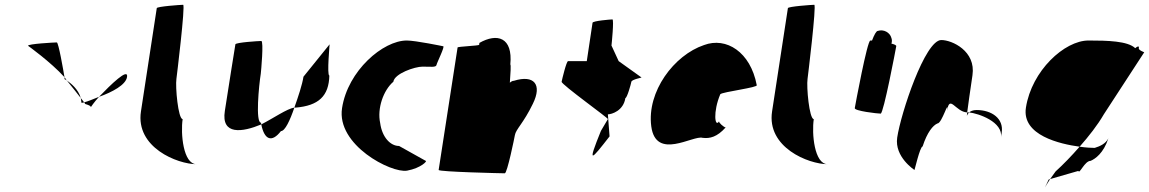

<svg xmlns="http://www.w3.org/2000/svg" viewBox="-20 -723 4794 801"><path d="M97 -532C97 -532 191 -465 249 -401C244 -432 224 -546 217 -546C207 -546 95 -540 97 -532ZM249 -401C250 -397 249 -394 249 -393C249 -393 254 -391 259 -387C255 -391 253 -397 249 -401ZM259 -387C282 -359 303 -332 317 -314C307 -351 275 -376 259 -387ZM317 -314C318 -308 319 -301 320 -294C323 -294 327 -295 331 -296C328 -300 323 -306 317 -314ZM331 -296C333 -292 336 -290 335 -290C329 -290 360 -284 359 -276C359 -276 371 -295 393 -319C366 -308 346 -300 331 -296ZM393 -319C449 -339 505 -369 510 -402C516 -442 442 -370 393 -319Z M568 -258C545 -108 720 -38 800 -38C744 -38 733 -167 742 -226C723 -227 711 -361 716 -394C717 -401 754 -703 744 -703C734 -703 635 -696 634 -689Z M918 -260C902 -158 991 -171 1070 -204C1069 -206 1070 -209 1069 -211C1045 -211 1060 -366 1068 -416C1069 -424 1081 -552 1070 -552C1060 -552 963 -546 962 -538C962 -538 930 -340 918 -260ZM1070 -204C1083 -139 1114 -127 1152 -176C1169 -176 1190 -221 1208 -274C1178 -270 1121 -230 1070 -204ZM1208 -274H1213C1309 -282 1352 -322 1354 -408C1343 -408 1356 -546 1355 -538L1246 -403C1241 -370 1224 -319 1208 -274Z M1407 -272C1383 -118 1612 0 1678 -11C1737 -22 1764 -52 1756 -52L1645 -114C1609 -114 1574 -150 1566 -210C1553 -270 1579 -346 1621 -382C1626 -416 1710 -445 1743 -445C1777 -445 1799 -441 1801 -452C1803 -462 1837 -530 1829 -530C1829 -530 1714 -554 1677 -554C1578 -554 1431 -428 1407 -272Z M1810 -14C1809 -6 2076 0 2086 0C2096 0 2127 -152 2128 -159C2132 -184 2164 -209 2203 -290C2243 -371 2208 -412 2124 -386C2118 -386 2113 -383 2107 -378C2110 -416 2112 -454 2109 -454C2120 -568 2054 -586 1980 -544L1979 -536C1977 -532 1890 -529 1889 -525Z M2323 -382C2321 -371 2524 -226 2516 -226L2487 -177C2429 -34 2445 -54 2523 -154L2516 -246C2532 -246 2581 -261 2589 -314C2596 -314 2612 -371 2614 -382C2616 -392 2663 -400 2656 -400L2561 -468L2531 -533C2532 -540 2542 -642 2535 -642C2528 -642 2453 -636 2452 -628L2428 -468H2350C2343 -468 2325 -392 2323 -382Z M2697 -196C2716 -52 2872 -160 2911 -148C2942 -144 2972 -152 3007 -191C2999 -193 2977 -212 2980 -217C2962 -188 2954 -257 2985 -330C2995 -340 3145 -358 3137 -368C3111 -506 3010 -570 2917 -535C2792 -493 2678 -341 2697 -196ZM2980 -217V-218ZM3008 -192 3007 -191C3009 -191 3009 -191 3008 -190Z M3201 -258C3178 -108 3353 -38 3433 -38C3377 -38 3366 -167 3375 -226C3356 -227 3344 -361 3349 -394C3350 -401 3387 -703 3377 -703C3367 -703 3268 -696 3267 -689Z M3546 -272C3544 -260 3641 -249 3654 -249C3666 -249 3717 -518 3719 -530C3720 -534 3712 -538 3699 -541C3701 -548 3702 -556 3699 -564C3693 -588 3666 -602 3642 -594C3636 -594 3627 -578 3618 -554H3611C3598 -554 3548 -284 3546 -272Z M3723 -149C3711 -68 3795 -14 3795 -14C3794 -6 3818 -112 3829 -112C3848 -171 3872 -200 3891 -208C3910 -208 3939 -314 3931 -261C3942 -331 3966 -256 4015 -254C4019 -281 4027 -346 4037 -409C4052 -510 3952 -556 3907 -556C3839 -556 3738 -250 3723 -149ZM4015 -254C4015 -246 4013 -242 4014 -241C4013 -237 4015 -246 4023 -254ZM4023 -254C4061 -250 4166 -215 4156 -149L4159 -170C4168 -228 4118 -264 4054 -264C4039 -264 4029 -259 4023 -254Z M4260 -274C4242 -158 4403 -122 4484 -111C4522 -154 4559 -201 4585 -246L4753 -504C4760 -504 4729 -512 4731 -522C4733 -533 4725 -530 4716 -522C4685 -552 4600 -554 4521 -554C4421 -554 4284 -428 4260 -274ZM4355 26C4332 76 4336 62 4361 24ZM4361 24 4479 -10C4483 6 4505 -52 4530 -52C4549 -60 4584 -84 4604 -146C4593 -124 4570 -113 4547 -106C4535 -106 4511 -107 4484 -111C4450 -72 4415 -36 4384 -8C4375 4 4367 15 4361 24Z"/></svg>

Font: Ampere
Style: SuCndIta
Weight: 400
Version: Version 1